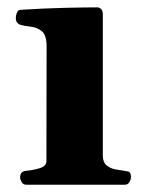

<svg xmlns="http://www.w3.org/2000/svg" viewBox="-20 -507 394 527"><path d="M51.8 0Q43.5 0 39.3 -7.3Q35.2 -14.6 35.2 -20Q35.2 -36.6 51.3 -38.1Q69.3 -39.6 88.4 -45.2Q107.4 -50.8 107.4 -64.5L107.9 -379.9Q107.9 -410.2 95.2 -420.9Q82.5 -431.6 65.4 -433.6Q48.3 -435.5 35.2 -439Q30.3 -441.4 26.9 -445.3Q23.4 -449.2 23.4 -458.5Q23.4 -464.4 26.4 -471.9Q29.3 -479.5 35.2 -480Q105 -484.4 161.4 -485.6Q217.8 -486.8 247.6 -486.8Q251.5 -486.8 256.8 -482.9Q262.2 -479 262.2 -467.3V-80.6Q262.2 -62 272.2 -53.5Q282.2 -44.9 296.1 -42.2Q310.1 -39.6 321.8 -38.1Q332 -37.1 335.7 -34.2Q339.4 -31.2 339.4 -20Q339.4 -14.6 335.2 -7.3Q331.1 0 322.8 0Z"/></svg>

Font: Gelasio
Style: Bold
Weight: 700
Designer: Eben Sorkin
Foundry: Eben Sorkin
Version: Version 1.008